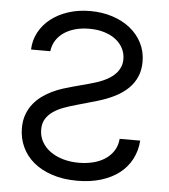

<svg xmlns="http://www.w3.org/2000/svg" viewBox="-53 -785 744 846"><g transform="rotate(5 319.0 -362.0)"><path d="M66.8 -545.5Q68.2 -586.6 87 -621.8Q105.8 -657 138.3 -682.5Q170.8 -708.1 215.4 -722.7Q259.9 -737.2 312.5 -737.2Q364.7 -737.2 410.2 -722.7Q455.6 -708.1 489.2 -681.5Q522.7 -654.8 541.9 -617.4Q561.1 -579.9 561.1 -534.1Q561.1 -497.5 548.3 -467.9Q535.5 -438.2 511.5 -415.1Q487.6 -392 453.3 -374.8Q419 -357.6 376.4 -345.2L286.9 -319.6Q258.2 -311.8 231.9 -302Q205.6 -292.3 185.7 -278.4Q165.8 -264.6 153.9 -245.4Q142 -226.2 142 -198.9Q142 -169 155.5 -144.7Q169 -120.4 193 -103Q217 -85.6 249.5 -76.2Q282 -66.8 319.6 -66.8Q352.3 -66.8 381.9 -74Q411.6 -81.3 434.7 -96.2Q457.7 -111.2 472.7 -133.9Q487.6 -156.6 490.1 -187.5H581Q577.8 -142.8 558.6 -105.8Q539.4 -68.9 505.9 -42.6Q472.3 -16.3 425.2 -1.8Q378.2 12.8 319.6 12.8Q256.7 12.8 207.9 -3.6Q159.1 -19.9 125.5 -48.1Q92 -76.3 74.4 -114.9Q56.8 -153.4 56.8 -197.4Q56.8 -231.5 66.8 -258.2Q76.7 -284.8 93.2 -305.4Q109.7 -326 130.9 -341.3Q152 -356.5 174.7 -367.4Q197.4 -378.2 220 -385.5Q242.5 -392.8 261.4 -397.7L335.2 -417.6Q348.7 -421.2 364.3 -426.1Q380 -431.1 395.6 -437.9Q411.2 -444.6 425.8 -454Q440.3 -463.4 451.3 -475.5Q462.4 -487.6 469.1 -503.2Q475.9 -518.8 475.9 -538.4Q475.9 -564.6 464.3 -586.6Q452.8 -608.7 431.8 -624.8Q410.9 -641 381.2 -650Q351.6 -659.1 315.3 -659.1Q282.3 -659.1 253.9 -651.5Q225.5 -643.8 203.8 -629.3Q182.2 -614.7 168.7 -593.6Q155.2 -572.4 152 -545.5Z"/></g></svg>

Font: Interop
Style: Regular
Weight: 400
Designer: Rasmus Andersson, Google, Jang Haemin
Foundry: jhaemin
Version: Version 1.008